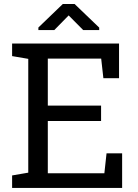

<svg xmlns="http://www.w3.org/2000/svg" viewBox="-20 -925 678 945"><path d="M39.6 0V-61.5L119.1 -75.2V-635.3L39.6 -648.9V-710.9H565.9V-540H488.8L478 -636.7H215.3V-405.3H477.5V-329.6H215.3V-72.3H493.7L504.4 -170.4H581.1V0ZM168.9 -776.9V-789.6L289.1 -905.3H347.2L468.3 -789.1V-776.9H389.6L317.9 -849.1L247.1 -776.9Z"/></svg>

Font: Roboto Slab LO
Style: Regular
Weight: 400
Designer: Google
Version: Version 2.000